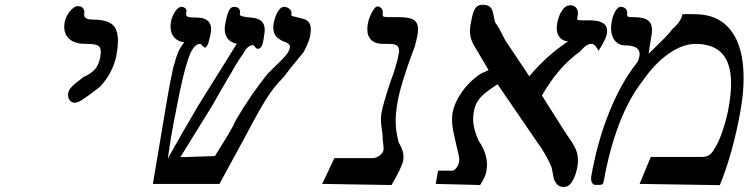

<svg xmlns="http://www.w3.org/2000/svg" viewBox="-20 -750 3052 783"><path d="M374 -385.5Q339 -358.5 318 -344.8Q297 -331 285 -331Q272.5 -331 265 -340.2Q257.5 -349.5 257.5 -362.5Q257.5 -367.5 258 -370Q260.5 -384 272.8 -396.5Q285 -409 306.5 -425L321.5 -436.5Q348 -447.5 365.5 -465.5Q383 -483.5 389 -519Q391 -529 391 -538.5Q391 -553.5 384.2 -560.2Q377.5 -567 364.8 -569Q352 -571 327.5 -571Q288 -571 265 -589.2Q242 -607.5 242 -641Q242 -649 243.5 -658Q246.5 -674.5 255.5 -690Q264.5 -705.5 276 -715.2Q287.5 -725 298 -725Q310 -725 317 -718.2Q324 -711.5 324 -700.5Q324 -696 323.5 -694L323 -690Q323 -670 360.5 -670Q412.5 -670 436.8 -651Q461 -632 461 -583.5Q461 -559 455 -526Q449 -492.5 432 -458.8Q415 -425 387 -395.5Z M1219 -538.5 1204.5 -521Q1164.5 -473 1135 -433.5Q1099.5 -399 1067.5 -349Q1035.5 -299 985.5 -203L875 0H603.5L660 -336Q671.5 -408 686.5 -474L690.5 -488Q698.5 -518 706.2 -536.5Q714 -555 731.5 -577.5Q706.5 -580 691 -597Q675.5 -614 675.5 -642Q675.5 -650.5 677 -660Q681 -683 694 -702.5Q707 -722 719.5 -722Q729 -722 735.5 -716.2Q742 -710.5 740 -702Q739 -695 739 -693Q739 -685.5 744 -682.5Q749 -679.5 763.5 -679L789.5 -678Q814 -677 827.5 -665.2Q841 -653.5 841 -631Q841 -623.5 839.5 -615Q838.5 -607 832.5 -584.5L828.5 -570Q820 -556 818.5 -556Q814 -556 811 -558.2Q808 -560.5 804 -565Q803 -566 800.8 -568.5Q798.5 -571 795.5 -571Q767.5 -571 746 -505.2Q724.5 -439.5 701 -315Q699.5 -309 698.8 -303.8Q698 -298.5 697 -294Q677.5 -200.5 664.5 -103.5Q717 -198 785.5 -314.5L946 -572Q923 -575.5 909.8 -591Q896.5 -606.5 896.5 -631.5Q896.5 -640 898 -649Q903.5 -682 911.5 -702Q919.5 -722 934.5 -722Q959 -722 959 -699.5Q959 -697.5 958.5 -695.2Q958 -693 958 -690.5Q958 -684 984 -680.5L1010.5 -677.5Q1034.5 -675 1047 -663Q1059.5 -651 1059.5 -628Q1059.5 -617.5 1057.5 -608Q1057 -605 1055.2 -592.2Q1053.5 -579.5 1048.5 -564Q1040.5 -551 1034 -551Q1027.5 -551 1024.5 -553.5Q1021.5 -556 1018.5 -561Q1015.5 -566 1012.5 -566Q1001 -566 990.5 -557Q980 -548 972.5 -531.5Q959.5 -515 942.5 -486.8Q925.5 -458.5 888 -393.5L845 -318.5L715.5 -109L856.5 -113.5Q891.5 -169 911.2 -202Q931 -235 941.5 -259.5Q1005 -367.5 1072 -450L1094.5 -472Q1123.5 -500 1135.5 -512.8Q1147.5 -525.5 1153.8 -535.2Q1160 -545 1162 -556L1162.5 -560Q1162.5 -564 1159.8 -567.2Q1157 -570.5 1149 -576.5Q1123 -584.5 1108.8 -598.8Q1094.5 -613 1094.5 -637.5Q1094.5 -645 1096 -654Q1100.5 -680.5 1112.2 -701.2Q1124 -722 1138.5 -722Q1151.5 -722 1161 -713.2Q1170.5 -704.5 1168.5 -693Q1167.5 -687.5 1170 -685.8Q1172.5 -684 1178.2 -682.8Q1184 -681.5 1187.5 -680.5L1215 -673.5Q1232.5 -669 1240 -658.5Q1247.5 -648 1247.5 -630Q1247.5 -620 1245 -604Q1241 -582 1219 -538.5Z M1576.5 4.5 1294 0 1343.5 -105H1500.5Q1508 -105 1518.5 -110Q1529 -115 1536.8 -123.8Q1544.5 -132.5 1544.5 -144Q1544.5 -146 1543.5 -157Q1540.5 -175.5 1540 -201Q1533.5 -243.5 1533.5 -263.5Q1533.5 -277.5 1535.5 -288Q1540.5 -319 1569 -407Q1598 -484 1606 -530Q1607.5 -537.5 1607.5 -543Q1607.5 -557.5 1598.5 -564.2Q1589.5 -571 1569 -571H1542Q1511 -571 1494.5 -586.5Q1478 -602 1478 -631Q1478 -642.5 1480 -653Q1482.5 -668 1489.5 -684.8Q1496.5 -701.5 1505 -712.8Q1513.5 -724 1519 -724Q1528 -724 1535.5 -716Q1543 -708 1541 -696Q1540.5 -693.5 1540.5 -690Q1540.5 -683 1546.5 -681.5Q1552.5 -680 1573 -680H1609Q1650.5 -680 1667.8 -668.5Q1685 -657 1685 -630.5Q1685 -621 1682.5 -607Q1678.5 -586 1672 -562Q1615 -411.5 1601.5 -335Q1593.5 -289 1593.5 -257.5Q1593.5 -237.5 1596.2 -217.2Q1599 -197 1605.5 -170Q1607.5 -166.5 1613.2 -155.5Q1619 -144.5 1622.2 -133.2Q1625.5 -122 1625.5 -110.5Q1625.5 -101.5 1624.5 -97Q1621.5 -81 1610 -57Q1598.5 -33 1576.5 4.5Z M2229.5 -67.5Q2220.5 -88.5 2213 -103.2Q2205.5 -118 2187.5 -146L2009 -406.5Q1975.5 -384.5 1957.5 -369.8Q1939.5 -355 1928 -337.2Q1916.5 -319.5 1912.5 -295Q1909.5 -281.5 1909.5 -265.5Q1909.5 -224.5 1932.5 -175Q1966 -126 1966 -78Q1966 -66.5 1963.5 -51.5Q1961 -38 1954.5 -24.5Q1948 -11 1938 4.5L1757 0L1766.5 -54H1823Q1832.5 -54 1841 -65Q1849.5 -76 1852.5 -91Q1853 -93 1853 -97.5Q1853 -113 1841.5 -155.5Q1832.5 -194 1828 -217Q1823.5 -240 1823.5 -263Q1823.5 -278.5 1825.5 -289Q1833 -331 1864 -375.2Q1895 -419.5 1941.5 -450L1972.5 -464L1919.5 -554Q1908 -571.5 1902.2 -588.5Q1896.5 -605.5 1896.5 -624.5Q1896.5 -635 1899 -650Q1904.5 -682 1909.8 -698.2Q1915 -714.5 1924 -722.5Q1933 -730.5 1949.5 -730.5Q1966 -730.5 1974.8 -724.5Q1983.5 -718.5 1986.8 -709.8Q1990 -701 1993.5 -684.5Q1996 -668 2000.5 -656.5Q2010 -643.5 2015 -635Q2020 -626.5 2028.5 -609L2041 -585L2138.5 -439Q2173.5 -480.5 2211.2 -514.8Q2249 -549 2296.5 -581.5Q2276 -582.5 2263.2 -597Q2250.5 -611.5 2250.5 -636Q2250.5 -644 2252 -653Q2257.5 -685 2271.8 -706.8Q2286 -728.5 2305.5 -728.5Q2320.5 -728.5 2328.8 -719Q2337 -709.5 2337 -697Q2337 -693 2336.5 -691L2334 -677Q2333 -670 2337 -668.5Q2341 -667 2356.5 -667H2385Q2456 -667 2456 -624Q2456 -616 2455 -612Q2450.5 -589.5 2421 -543Q2411.5 -560 2405.2 -565.5Q2399 -571 2392.5 -571Q2380 -571 2370.2 -564Q2360.5 -557 2344 -539Q2258 -478 2190 -360.5L2288.5 -205Q2291 -201 2297 -193Q2315.5 -167.5 2326.2 -145.5Q2337 -123.5 2337 -94.5Q2337 -83 2335 -73Q2335 -68 2329.2 -46.8Q2323.5 -25.5 2311.2 -6.5Q2299 12.5 2279.5 12.5Q2261 12.5 2251.2 1.2Q2241.5 -10 2238.2 -23.5Q2235 -37 2229.5 -67.5Z M2915.5 5 2588.5 0 2634 -110H2843.5Q2861.5 -110 2873.5 -118.5Q2885.5 -127 2894.5 -145.5Q2908.5 -163.5 2926 -214.2Q2943.5 -265 2952 -314Q2961.5 -370 2961.5 -409Q2961.5 -490.5 2925.5 -530.8Q2889.5 -571 2816.5 -571Q2764 -571 2706.8 -531Q2649.5 -491 2598.5 -417Q2545 -348 2505.5 -245.8Q2466 -143.5 2443 -15Q2440.5 -2.5 2437.5 0.8Q2434.5 4 2424.5 4H2407.5Q2400.5 4 2395.5 -3.2Q2390.5 -10.5 2390.5 -22Q2390.5 -25 2391.5 -32Q2415.5 -170 2464 -291.2Q2512.5 -412.5 2577 -493.5Q2581.5 -499 2583.5 -505Q2585.5 -511 2588 -523Q2588.5 -525.5 2588.5 -530Q2588.5 -548.5 2572 -556.8Q2555.5 -565 2530 -565Q2503.5 -565 2487.8 -584Q2472 -603 2472 -635Q2472 -645 2474.5 -661Q2478.5 -685.5 2489.2 -703.8Q2500 -722 2510.5 -722Q2525.5 -722 2532.5 -713.2Q2539.5 -704.5 2537.5 -693Q2536.5 -685.5 2540.2 -682.8Q2544 -680 2556 -680H2565Q2605.5 -680 2622.2 -667.2Q2639 -654.5 2639 -628Q2639 -615 2636 -600L2629 -558Q2628 -553 2627 -544Q2626 -533.5 2625 -530.5L2641.5 -546.5Q2676 -580 2693.8 -598.2Q2711.5 -616.5 2722 -631.5Q2738 -644.5 2749 -660.2Q2760 -676 2763 -692Q2773 -692.5 2788.5 -692.5Q2801 -692.5 2806.8 -692.2Q2812.5 -692 2814.5 -692Q2910.5 -692 2961.5 -624.8Q3012.5 -557.5 3012.5 -433Q3012.5 -368.5 2999.5 -297Q2986 -218.5 2963.5 -137.2Q2941 -56 2915.5 5Z"/></svg>

Font: JuliaMono ExtraBoldItalic
Style: Regular
Weight: 800
Italic angle: -9°
Monospace: yes
Designer: cormullion
Foundry: corm
Version: Version 0.049; ttfautohint (v1.8.4)